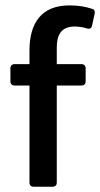

<svg xmlns="http://www.w3.org/2000/svg" viewBox="-20 -708 379 728"><path d="M262.7 -607.4C279.3 -607.4 296.9 -604.5 311.5 -599.6C320.3 -597.7 327.1 -600.6 329.1 -611.3L338.9 -656.2C340.8 -666 337.9 -672.9 328.1 -674.8C304.7 -682.6 278.3 -687.5 243.2 -687.5C135.7 -687.5 91.8 -619.1 91.8 -516.6V-464.8H35.2C25.4 -464.8 19.5 -459 19.5 -449.2V-399.4C19.5 -389.6 25.4 -383.8 35.2 -383.8H91.8V-15.6C91.8 -5.9 97.7 0 107.4 0H179.7C189.5 0 195.3 -5.9 195.3 -15.6V-383.8H289.1C298.8 -383.8 304.7 -389.6 304.7 -399.4V-449.2C304.7 -459 298.8 -464.8 289.1 -464.8H195.3V-527.3C195.3 -568.4 207 -607.4 262.7 -607.4Z"/></svg>

Font: Ed Sans Neue Medium
Style: Regular
Weight: 500
Designer: Stephen Hutchings
Version: Version 1.004;PS 001.004;hotconv 1.0.88;makeotf.lib2.5.64775